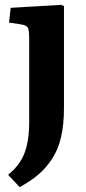

<svg xmlns="http://www.w3.org/2000/svg" viewBox="-20 -541 353 790"><path d="M61 229 13.2 178.2Q61.5 139.6 80.8 88.9Q100.1 38.1 100.1 -38.1V-381.8Q100.1 -417 94.5 -427.2Q88.9 -437.5 64.9 -440.9L17.1 -448.2L23.9 -508.8L231 -521L243.2 -516.1V-95.2Q243.2 -28.3 231.2 23.2Q219.2 74.7 194.3 112.5Q169.4 150.4 137.9 177.2Q106.4 204.1 61 229Z"/></svg>

Font: Literata Book
Style: Bold
Weight: 700
Designer: Latin by Veronika Burian and Jose Scaglione. Greek by Irene Vlachou. Cyrillic by Vera Evstafieva
Foundry: TypeTogether
Version: Version 2.003;PS 002.003;hotconv 1.0.88;makeotf.lib2.5.64775